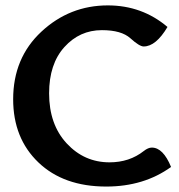

<svg xmlns="http://www.w3.org/2000/svg" viewBox="-20 -685 662 712"><path d="M374 6.8Q215.8 6.8 122.3 -82.8Q28.8 -172.4 28.8 -316.9Q28.8 -470.2 133.5 -567.6Q238.3 -665 379.9 -665Q506.8 -665 601.1 -585Q558.1 -512.7 512.7 -512.7Q497.1 -512.7 463.6 -543Q430.2 -573.2 357.9 -573.2Q275.4 -573.2 218.8 -510.5Q162.1 -447.8 162.1 -338.9Q162.1 -223.6 227.3 -153.3Q292.5 -83 386.2 -83Q460 -83 513.2 -125Q529.3 -137.7 543 -137.7Q585 -137.7 614.3 -65.9Q513.7 6.8 374 6.8Z"/></svg>

Font: Bainsley
Style: Bold
Weight: 700
Designer: Paul James MIller
Foundry: High-Logic / Made with FontCreator
Version: Version 1.411;March 28, 2021;FontCreator 13.0.0.2683 64-bit